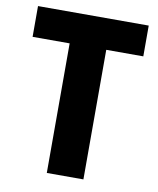

<svg xmlns="http://www.w3.org/2000/svg" viewBox="-81 -778 695 842"><g transform="rotate(10 266.5 -357.0)"><path d="M348 0V-577H513V-714H20V-577H185V0Z"/></g></svg>

Font: Noto Sans Gujarati UI SemiCondensed ExtraBold
Style: Regular
Weight: 800
Width: 4
Designer: Jelle Bosma - Monotype Design Team, Universal Thirst
Foundry: Monotype Imaging Inc.
Version: Version 2.106